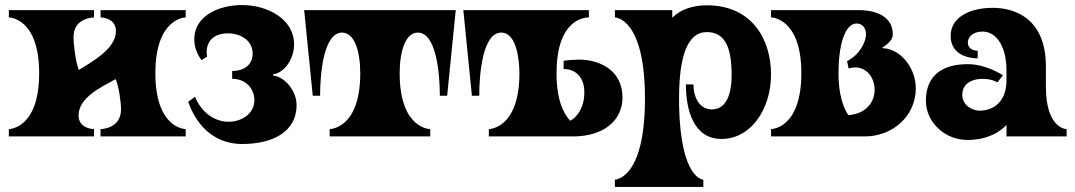

<svg xmlns="http://www.w3.org/2000/svg" viewBox="-20 -540 4257 760"><path d="M715 -500H378V-471C378 -471 439 -471 439 -417C439 -347 345 -296 292 -263C279 -296 271 -364 271 -393C271 -471 352 -471 352 -471V-500H15V-471C15 -471 135 -471 135 -250C135 -29 15 -29 15 -29V0H352V-29C352 -29 291 -29 291 -83C291 -153 378 -194 438 -227C451 -194 459 -136 459 -107C459 -29 378 -29 378 -29V0H715V-29C715 -29 595 -29 595 -250C595 -471 715 -471 715 -471Z M800 -316C799 -322 798 -327 798 -333C798 -374 823 -408 883 -408C931 -408 980 -381 980 -328C980 -284 947 -259 899 -259V-228C959 -228 987 -183 987 -144C987 -88 934 -58 885 -58C831 -58 778 -93 752 -157L725 -137C763 -28 842 30 938 30C1061 30 1154 -19 1154 -124C1154 -182 1105 -237 1061 -241V-246C1105 -251 1144 -306 1144 -364C1144 -466 1038 -520 938 -520C843 -520 749 -475 749 -385C749 -358 758 -327 778 -302Z M1218 -161H1247C1247 -253 1262 -411 1334 -411C1384 -411 1406 -335 1406 -250C1406 -29 1285 -29 1285 -29V0H1683V-29C1683 -29 1562 -29 1562 -250C1562 -335 1584 -411 1634 -411C1706 -411 1721 -253 1721 -161H1750L1784 -500H1184Z M1848 -161H1877C1877 -253 1892 -411 1964 -411C2030 -411 2036 -285 2036 -250C2036 -29 1915 -29 1915 -29V0H2248C2371 0 2444 -64 2444 -154C2444 -262 2354 -304 2271 -304C2253 -304 2226 -302 2211 -299V-267C2249 -267 2293 -244 2293 -174C2293 -115 2265 -76 2237 -62C2209 -92 2183 -147 2183 -250C2183 -471 2301 -471 2311 -471V-500H1814Z M2836 10C2955 10 3032 -112 3032 -244C3032 -389 2953 -519 2778 -519C2726 -519 2676 -505 2641 -470V-500H2414V-471C2414 -471 2533 -471 2533 -150C2533 171 2414 171 2414 171V200H2764V171C2764 171 2674 171 2668 -123V-158C2669 -315 2700 -413 2778 -413C2853 -413 2876 -346 2876 -244C2876 -157 2850 -107 2798 -107C2748 -107 2725 -155 2725 -206H2695C2695 -107 2724 10 2836 10Z M3403 0C3516 0 3605 -83 3605 -190C3605 -276 3539 -349 3474 -349L3473 -352C3496 -366 3514 -384 3514 -404C3514 -492 3414 -500 3381 -500H3032V-471C3032 -471 3152 -471 3152 -250C3152 -29 3032 -29 3032 -29V0ZM3299 -250C3299 -358 3323 -447 3371 -447C3397 -447 3408 -424 3408 -405C3408 -373 3382 -323 3333 -298L3339 -269C3402 -288 3442 -238 3442 -185C3442 -138 3411 -90 3338 -84C3316 -118 3299 -170 3299 -250Z M4120 -197V-277C4120 -472 3991 -509 3910 -509C3819 -509 3743 -472 3743 -398C3743 -319 3821 -309 3850 -309V-339C3834 -339 3811 -347 3811 -372C3811 -393 3831 -415 3869 -415C3930 -415 3964 -347 3964 -261V-222C3964 -135 3910 -102 3858 -102C3828 -102 3789 -123 3789 -165C3789 -213 3834 -228 3868 -228C3908 -228 3928 -214 3928 -214L3950 -242C3950 -242 3885 -286 3811 -286C3712 -286 3645 -243 3645 -141C3645 -58 3718 14 3810 14C3917 14 3964 -46 3964 -46V0H4202V-29C4202 -29 4120 -29 4120 -197Z"/></svg>

Font: Ouroboros
Style: Regular
Weight: 400
Designer: Ariel Martín Pérez
Foundry: Velvetyne Type Foundry
Version: Version 2.001;hotconv 1.0.109;makeotfexe 2.5.65596